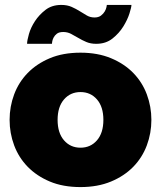

<svg xmlns="http://www.w3.org/2000/svg" viewBox="-20 -750 654 780"><path d="M307 10Q236 10 182.5 -12.5Q129 -35 92.5 -72.5Q56 -110 37.5 -159.5Q19 -209 19 -263Q19 -317 37.5 -366.5Q56 -416 92.5 -453.5Q129 -491 182.5 -513.5Q236 -536 307 -536Q377 -536 431 -513.5Q485 -491 521.5 -453.5Q558 -416 576.5 -366.5Q595 -317 595 -263Q595 -209 576.5 -159.5Q558 -110 521.5 -72.5Q485 -35 431 -12.5Q377 10 307 10ZM214 -263Q214 -210 240 -180Q266 -150 307 -150Q348 -150 374 -180Q400 -210 400 -263Q400 -316 374 -346Q348 -376 307 -376Q266 -376 240 -346Q214 -316 214 -263ZM371 -572Q348 -572 330.5 -579.5Q313 -587 298 -596Q283 -605 268.5 -612.5Q254 -620 237 -620Q220 -620 211 -613Q202 -606 197.5 -597Q193 -588 192 -580.5Q191 -573 191 -572H90Q90 -585 97.5 -611.5Q105 -638 122 -664Q139 -690 165 -710Q191 -730 229 -730Q253 -730 271 -722Q289 -714 304 -704.5Q319 -695 333 -687Q347 -679 364 -679Q380 -679 390 -686.5Q400 -694 405.5 -703.5Q411 -713 412.5 -721Q414 -729 414 -730H514Q514 -721 506 -695.5Q498 -670 481 -642.5Q464 -615 437 -593.5Q410 -572 371 -572Z"/></svg>

Font: Raleway
Style: Heavy
Weight: 900
Designer: Matt McInerney, Pablo Impallari, Rodrigo Fuenzalida
Foundry: Matt McInerney, Pablo Impallari, Rodrigo Fuenzalida
Version: Version 2.001; ttfautohint (v0.8) -G 200 -r 50